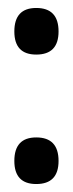

<svg xmlns="http://www.w3.org/2000/svg" viewBox="-20 -489 183 482"><path d="M71 -27Q16 -27 16 -85Q16 -144 71 -144Q127 -144 127 -85Q127 -27 71 -27ZM71 -352Q16 -352 16 -410Q16 -469 71 -469Q127 -469 127 -410Q127 -352 71 -352Z"/></svg>

Font: Bricolage Grotesque 10pt Condensed
Style: Regular
Weight: 400
Width: 3
Designer: Mathieu Triay
Foundry: Atelier Triay
Version: Version 1.000; ttfautohint (v1.8.4.7-5d5b);gftools[0.9.29]